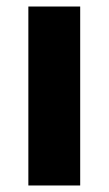

<svg xmlns="http://www.w3.org/2000/svg" viewBox="-20 -569 333 589"><path d="M226 0H67V-549H226Z"/></svg>

Font: Noto Sans Telugu SemiCondensed ExtraBold
Style: Regular
Weight: 800
Width: 4
Designer: Jelle Bosma - Monotype Design Team
Foundry: Monotype Imaging Inc.
Version: Version 2.005; ttfautohint (v1.8.4.7-5d5b)